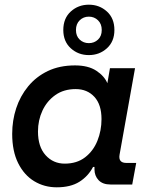

<svg xmlns="http://www.w3.org/2000/svg" viewBox="-20 -787 640 819"><path d="M222 12Q169 12 126 -14Q83 -40 57.5 -91Q32 -142 32 -216Q32 -273 49 -325Q66 -377 100 -418.5Q134 -460 184 -484Q234 -508 300 -508Q356 -508 390.5 -485.5Q425 -463 438 -432L449 -496H556L490 -127Q484 -92 519 -92H561L544 0H451Q418 0 400.5 -18.5Q383 -37 383 -65V-75H377Q356 -35 318.5 -11.5Q281 12 222 12ZM256 -89Q308 -89 343 -116Q378 -143 395.5 -186.5Q413 -230 413 -279Q413 -341 382.5 -374Q352 -407 303 -407Q252 -407 216 -381.5Q180 -356 161 -315Q142 -274 142 -226Q142 -161 174.5 -125Q207 -89 256 -89ZM359 -552Q314 -552 282 -581Q250 -610 250 -659Q250 -709 282 -738Q314 -767 359 -767Q404 -767 436 -738Q468 -709 468 -659Q468 -610 436 -581Q404 -552 359 -552ZM359 -603Q382 -603 398 -618Q414 -633 414 -659Q414 -685 398 -700.5Q382 -716 359 -716Q336 -716 320 -700.5Q304 -685 304 -659Q304 -633 320 -618Q336 -603 359 -603Z"/></svg>

Font: DM Mono Medium
Style: Italic
Weight: 500
Italic angle: -10°
Designer: Colophon Foundry
Foundry: Colophon Foundry
Version: Version 1.000; ttfautohint (v1.8.2.53-6de2)